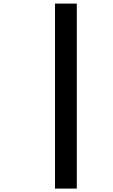

<svg xmlns="http://www.w3.org/2000/svg" viewBox="-20 -990 636 1084"><path d="M413.6 74.7H290.5V-969.7H413.6Z"/></svg>

Font: Ishtika
Style: Block
Weight: 400
Designer: Kailash Nadh
Version: Version 2.3